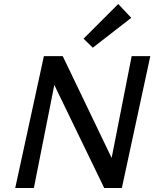

<svg xmlns="http://www.w3.org/2000/svg" viewBox="-20 -938 776 958"><path d="M635 -849 443 -700 397 -745 570 -918ZM637 -658H730L588 0H500L251 -514L149 0H56L199 -658H293L537 -150Z"/></svg>

Font: EauTestInfant Semibold
Style: Italic
Weight: 600
Italic angle: -12°
Designer: Christian Thalmann (Catharsis Fonts)
Version: Version 0.001;PS 000.001;hotconv 1.0.88;makeotf.lib2.5.64775